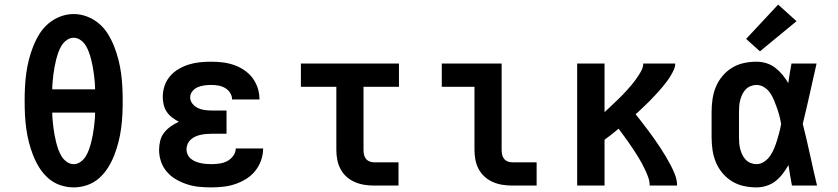

<svg xmlns="http://www.w3.org/2000/svg" viewBox="-20 -806 3640 834"><path d="M300 8Q270 8 241 -2Q212 -12 189.5 -32Q167 -52 151 -77.5Q135 -103 124 -131Q113 -159 105.5 -188.5Q98 -218 94 -247.5Q90 -277 88.5 -307Q87 -337 87 -368Q87 -398 88.5 -428Q90 -458 94 -487.5Q98 -517 105.5 -546.5Q113 -576 124 -604Q135 -632 151 -658Q167 -684 190 -703.5Q213 -723 241.5 -734Q270 -745 300 -745Q330 -745 358.5 -734Q387 -723 410 -703.5Q433 -684 449 -658Q465 -632 476 -604Q487 -576 494.5 -546.5Q502 -517 506 -487.5Q510 -458 511.5 -428Q513 -398 513 -367Q513 -337 511.5 -307Q510 -277 506 -247.5Q502 -218 494.5 -188.5Q487 -159 476 -131Q465 -103 449 -77.5Q433 -52 410.5 -32Q388 -12 359 -2Q330 8 300 8ZM207 -418H393Q393 -434 391.5 -450.5Q390 -467 388 -483Q386 -499 383 -515.5Q380 -532 376 -547.5Q372 -563 366.5 -578.5Q361 -594 352.5 -608Q344 -622 330 -632Q316 -642 300 -642Q284 -642 270 -632Q256 -622 247.5 -608Q239 -594 233.5 -578.5Q228 -563 224 -547.5Q220 -532 217 -515.5Q214 -499 212 -483Q210 -467 208.5 -450.5Q207 -434 207 -418ZM300 -93Q316 -93 330 -103Q344 -113 352.5 -127Q361 -141 366.5 -156.5Q372 -172 376 -187.5Q380 -203 383 -219.5Q386 -236 388 -252Q390 -268 391.5 -284.5Q393 -301 393 -317H207Q207 -301 208.5 -284.5Q210 -268 212 -252Q214 -236 217 -219.5Q220 -203 224 -187.5Q228 -172 233.5 -156.5Q239 -141 247.5 -127Q256 -113 270 -103Q284 -93 300 -93Z M898 8Q871 8 845 5.5Q819 3 794 -5Q769 -13 746 -26Q723 -39 705.5 -59Q688 -79 679.5 -104Q671 -129 671 -155Q671 -175 676 -195Q681 -215 693.5 -230.5Q706 -246 722.5 -257.5Q739 -269 757 -277Q742 -285 728 -295.5Q714 -306 704.5 -320Q695 -334 691 -351Q687 -368 687 -385Q687 -410 695 -433.5Q703 -457 719 -475.5Q735 -494 756.5 -506.5Q778 -519 801 -526Q824 -533 848.5 -535.5Q873 -538 897 -538Q922 -538 947 -535Q972 -532 995.5 -524Q1019 -516 1040 -502Q1061 -488 1076 -468.5Q1091 -449 1099 -425Q1107 -401 1107 -376Q1107 -376 1107 -375.5Q1107 -375 1107 -374H988Q988 -375 988 -375Q988 -375 988 -375Q988 -390 979 -403.5Q970 -417 956.5 -424.5Q943 -432 928 -434.5Q913 -437 897 -437Q882 -437 867.5 -435Q853 -433 839.5 -427.5Q826 -422 816 -410Q806 -398 806 -383Q806 -368 816 -355.5Q826 -343 840 -336.5Q854 -330 869.5 -328Q885 -326 900 -326H964V-225H900Q888 -225 876 -224Q864 -223 852 -220.5Q840 -218 829 -213Q818 -208 809 -200Q800 -192 795 -180.5Q790 -169 790 -157Q790 -146 795 -135Q800 -124 809 -116.5Q818 -109 829 -104.5Q840 -100 851.5 -97.5Q863 -95 874.5 -94Q886 -93 898 -93Q915 -93 933 -95.5Q951 -98 966.5 -106Q982 -114 993 -129Q1004 -144 1004 -161H1123Q1123 -135 1114 -109.5Q1105 -84 1088.5 -63.5Q1072 -43 1049.5 -29Q1027 -15 1002 -6.5Q977 2 950.5 5Q924 8 898 8Z M1604 0Q1582 0 1561 -3.5Q1540 -7 1520.5 -15.5Q1501 -24 1485 -38.5Q1469 -53 1459 -72Q1449 -91 1445 -112Q1441 -133 1441 -155V-429H1287V-530H1713V-429H1559V-155Q1559 -145 1561 -135Q1563 -125 1569 -117Q1575 -109 1584.5 -105Q1594 -101 1604 -101H1711V0Z M2204 0Q2182 0 2161 -3.5Q2140 -7 2120.5 -15.5Q2101 -24 2085 -38.5Q2069 -53 2059 -72Q2049 -91 2045 -112Q2041 -133 2041 -155V-429H1899V-530H2159V-155Q2159 -145 2161 -135Q2163 -125 2169 -117Q2175 -109 2184.5 -105Q2194 -101 2204 -101H2311V0Z M2487 0V-530H2606V-319Q2616 -328 2626 -337.5Q2636 -347 2646 -356.5Q2656 -366 2666 -375.5Q2676 -385 2685.5 -395Q2695 -405 2704 -415Q2713 -425 2722 -435.5Q2731 -446 2739 -457Q2747 -468 2754.5 -479.5Q2762 -491 2768 -503.5Q2774 -516 2774 -530H2913Q2913 -516 2907 -503Q2901 -490 2893.5 -477.5Q2886 -465 2877.5 -453.5Q2869 -442 2860 -431Q2851 -420 2841.5 -409.5Q2832 -399 2822.5 -389Q2813 -379 2803 -368.5Q2793 -358 2782.5 -348.5Q2772 -339 2762 -329Q2752 -319 2741 -310Q2755 -292 2769 -274Q2783 -256 2796.5 -238Q2810 -220 2823 -201.5Q2836 -183 2848.5 -164Q2861 -145 2872.5 -125.5Q2884 -106 2894.5 -86Q2905 -66 2913 -44.5Q2921 -23 2921 0H2802Q2802 -18 2796 -35Q2790 -52 2782.5 -68Q2775 -84 2766.5 -99.5Q2758 -115 2748.5 -130Q2739 -145 2729 -160Q2719 -175 2709 -189.5Q2699 -204 2688.5 -218Q2678 -232 2667 -247Q2652 -234 2636.5 -222Q2621 -210 2606 -199V0Z M3266 8Q3238 8 3210.5 2Q3183 -4 3159.5 -18.5Q3136 -33 3118 -54.5Q3100 -76 3089.5 -101.5Q3079 -127 3075 -154.5Q3071 -182 3071 -210V-320Q3071 -348 3075 -375.5Q3079 -403 3089.5 -428.5Q3100 -454 3118 -475.5Q3136 -497 3159.5 -511.5Q3183 -526 3210.5 -532Q3238 -538 3266 -538Q3288 -538 3309 -531.5Q3330 -525 3347.5 -511.5Q3365 -498 3379 -481Q3393 -464 3404 -445Q3407 -466 3410.5 -487.5Q3414 -509 3418 -530H3527Q3512 -465 3497.5 -399Q3483 -333 3467 -268Q3484 -201 3498.5 -134Q3513 -67 3529 0H3420Q3416 -22 3412 -44.5Q3408 -67 3405 -89Q3394 -70 3380.5 -52Q3367 -34 3349.5 -20Q3332 -6 3310 1Q3288 8 3266 8ZM3266 -93Q3284 -93 3300 -104Q3316 -115 3326 -130Q3336 -145 3343 -162Q3350 -179 3355.5 -197Q3361 -215 3365.5 -232.5Q3370 -250 3373 -268Q3370 -286 3365.5 -303Q3361 -320 3355 -337Q3349 -354 3342 -371Q3335 -388 3325 -402.5Q3315 -417 3299.5 -427Q3284 -437 3266 -437Q3253 -437 3240.5 -432Q3228 -427 3219 -417.5Q3210 -408 3204.5 -396.5Q3199 -385 3195.5 -372Q3192 -359 3191 -346Q3190 -333 3190 -320V-210Q3190 -197 3191 -184Q3192 -171 3195.5 -158Q3199 -145 3204.5 -133.5Q3210 -122 3219 -112.5Q3228 -103 3240.5 -98Q3253 -93 3266 -93ZM3281 -583 3221 -637 3360 -786 3440 -714Z"/></svg>

Font: Iosevka Curly Slab Extended
Style: Bold
Weight: 700
Width: 7
Monospace: yes
Designer: Belleve Invis
Foundry: Belleve Invis
Version: Version 11.1.0; ttfautohint (v1.8.3)